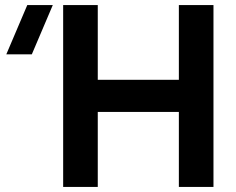

<svg xmlns="http://www.w3.org/2000/svg" viewBox="-20 -740 934 760"><path d="M367 0V-297H688V0H825V-720H688V-424H367V-720H230V0ZM189 -720H88L5 -525H106Z"/></svg>

Font: Vela Sans ExtBd
Style: Regular
Weight: 800
Designer: Principal design: Mikhail Sharanda - project Manrope.
Design modification: Ravid Balaliev
Foundry: Mikhail Sharanda
Version: Version 1.001